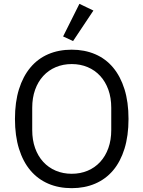

<svg xmlns="http://www.w3.org/2000/svg" viewBox="-20 -969 748 1001"><path d="M354 12Q286 12 231.5 -11.5Q177 -35 138.5 -80.5Q100 -126 79 -193.5Q58 -261 58 -349Q58 -437 79 -504Q100 -571 138.5 -617Q177 -663 231.5 -686.5Q286 -710 354 -710Q421 -710 476 -686.5Q531 -663 569.5 -617Q608 -571 629 -504Q650 -437 650 -349Q650 -261 629 -193.5Q608 -126 569.5 -80.5Q531 -35 476 -11.5Q421 12 354 12ZM354 -63Q399 -63 437 -79Q475 -95 502.5 -125Q530 -155 545 -197Q560 -239 560 -291V-407Q560 -459 545 -501Q530 -543 502.5 -573Q475 -603 437 -619Q399 -635 354 -635Q309 -635 271 -619Q233 -603 205.5 -573Q178 -543 163 -501Q148 -459 148 -407V-291Q148 -239 163 -197Q178 -155 205.5 -125Q233 -95 271 -79Q309 -63 354 -63ZM361 -755 309 -779 394 -949 467 -914Z"/></svg>

Font: IBM Plex Sans
Style: Regular
Weight: 400
Designer: Mike Abbink, Paul van der Laan, Pieter van Rosmalen
Foundry: Bold Monday
Version: Version 3.005